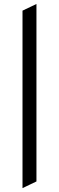

<svg xmlns="http://www.w3.org/2000/svg" viewBox="-20 -742 296 964"><path d="M93 202.5V-688.5L163 -722V169Z"/></svg>

Font: Overpass Light
Style: Regular
Weight: 300
Designer: Delve Withrington, Dave Bailey, Thomas Jockin
Foundry: Delve Fonts LLC
Version: Version 4.000; ttfautohint (v1.8.3)